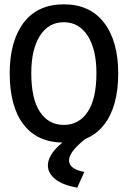

<svg xmlns="http://www.w3.org/2000/svg" viewBox="-20 -650 590 890"><path d="M276 11Q154 11 89.5 -72.5Q25 -156 25 -310Q25 -459 89.5 -544.5Q154 -630 276 -630Q397 -630 462.5 -544.5Q528 -459 528 -310Q528 -156 462.5 -72Q397 12 276 11ZM276 -71Q346 -71 386.5 -131.5Q427 -192 427 -311Q427 -421 386.5 -484Q346 -547 276 -547Q205 -547 165 -484Q125 -421 125 -311Q125 -192 165 -131.5Q205 -71 276 -71ZM371 147 338 220Q271 208 236.5 180.5Q202 153 202 117Q202 79 239.5 38.5Q277 -2 345 -37L385 -13Q346 16 323 43.5Q300 71 300 93Q300 134 371 147Z"/></svg>

Font: Inconsolata SemiExpanded SemiBold
Style: Regular
Weight: 600
Width: 6
Monospace: yes
Designer: Raph Levien, Cyreal, Brenton Simpson
Foundry: Raph Levien, Cyreal, Google
Version: Version 3.001; ttfautohint (v1.8.2.53-6de2)